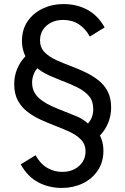

<svg xmlns="http://www.w3.org/2000/svg" viewBox="-20 -725 617 945"><path d="M284 200Q221 200 168.5 172.5Q116 145 82 84L155 39Q178 81 212 101Q246 121 287 121Q320 121 345.5 108Q371 95 386 72.5Q401 50 401 21Q401 -15 378.5 -38Q356 -61 321 -77Q286 -93 249 -107Q215 -120 180 -136Q145 -152 115.5 -174.5Q86 -197 68 -230Q50 -263 50 -311Q50 -352 65 -387Q80 -422 105 -448Q98 -462 93 -481.5Q88 -501 88 -522Q88 -580 116 -620.5Q144 -661 190.5 -683Q237 -705 292 -705Q358 -705 410 -677Q462 -649 495 -590L422 -545Q401 -584 368 -605.5Q335 -627 290 -627Q258 -627 232 -614Q206 -601 191.5 -578.5Q177 -556 177 -526Q177 -491 199.5 -468Q222 -445 256.5 -429.5Q291 -414 328 -400Q363 -387 398 -370.5Q433 -354 462.5 -331.5Q492 -309 509.5 -276Q527 -243 527 -196Q527 -156 512.5 -120.5Q498 -85 472 -58Q480 -42 484.5 -23.5Q489 -5 489 17Q489 73 461 114.5Q433 156 386.5 178Q340 200 284 200ZM413 -117Q439 -146 439 -188Q439 -227 418.5 -251.5Q398 -276 362.5 -294Q327 -312 281 -329Q263 -337 242.5 -345Q222 -353 202 -363.5Q182 -374 164 -389Q151 -375 144.5 -356Q138 -337 138 -319Q138 -289 151 -267.5Q164 -246 186.5 -230Q209 -214 237 -201.5Q265 -189 296 -177Q324 -166 356 -153Q388 -140 413 -117Z"/></svg>

Font: Hanken Grotesk
Style: Regular
Weight: 400
Designer: Alfredo Marco Pradil
Foundry: Hanken Design Co.
Version: Version 3.013